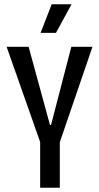

<svg xmlns="http://www.w3.org/2000/svg" viewBox="-20 -879 464 899"><path d="M168 0V-214L11 -660H114L214 -294H219L314 -660H413L260 -213V0ZM242 -725H170L222 -859H315Z"/></svg>

Font: Bricolage Grotesque 36pt Condensed
Style: Regular
Weight: 400
Width: 3
Designer: Mathieu Triay
Foundry: Atelier Triay
Version: Version 1.001;gftools[0.9.33.dev8+g029e19f]